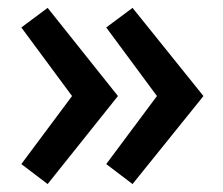

<svg xmlns="http://www.w3.org/2000/svg" viewBox="-20 -500 566 488"><path d="M497.1 -255.9 316.9 -32.2 250 -83 378.9 -255.9 250 -430.2 316.9 -480ZM279.8 -255.9 101.1 -32.2 34.2 -83 163.1 -255.9 34.2 -430.2 101.1 -480Z"/></svg>

Font: Post Grotesk Medium
Style: Medium
Weight: 500
Version: Version 1.0